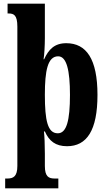

<svg xmlns="http://www.w3.org/2000/svg" viewBox="-20 -780 584 1040"><path d="M8 240H296V187H276C244 187 223 177 223 119V53C223 5 221 -44 218 -68H223C246 -16 281 12 343 12C450 12 508 -73 508 -266C508 -460 448 -546 339 -546C275 -546 243 -512 219 -459H216C220 -479 223 -536 223 -573V-760H21V-707H27C55 -707 74 -698 74 -636V119C74 176 52 187 20 187H8ZM293 -58C238 -58 223 -127 223 -267C223 -396 238 -475 295 -475C341 -475 359 -399 359 -266C359 -128 341 -58 293 -58Z"/></svg>

Font: Noto Serif Tamil ExtraCondensed ExtraBold
Style: Regular
Weight: 800
Width: 2
Designer: Indian Type Foundry, Tom Grace, and the Monotype Design Team
Foundry: Monotype Imaging Inc.
Version: Version 2.004